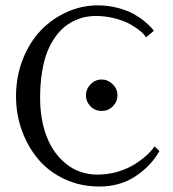

<svg xmlns="http://www.w3.org/2000/svg" viewBox="-20 -678 639 708"><path d="M355 -269Q329.6 -269 313.2 -286.4Q296.9 -303.7 296.9 -326.2Q296.9 -349.6 314 -367.2Q331.1 -384.8 355 -384.8Q377.4 -384.8 395.3 -367.7Q413.1 -350.6 413.1 -326.2Q413.1 -303.2 396.2 -286.1Q379.4 -269 355 -269ZM567.9 -121.1Q537.6 -66.9 480.5 -28.6Q423.3 9.8 346.2 9.8Q277.3 9.8 219.2 -17.1Q161.1 -43.9 122.1 -89.6Q83 -135.3 61 -195.8Q39.1 -256.3 39.1 -323.2Q39.1 -395 63.7 -458.3Q88.4 -521.5 129.6 -564.9Q170.9 -608.4 225.8 -633.3Q280.8 -658.2 340.8 -658.2Q379.4 -658.2 414.8 -648.7Q450.2 -639.2 472.9 -626.5Q495.6 -613.8 513.2 -599.1Q530.8 -584.5 538.3 -575.7Q545.9 -566.9 546.9 -564L518.1 -540Q514.6 -548.8 499.5 -561.8Q484.4 -574.7 461.4 -587.9Q438.5 -601.1 404.1 -610.1Q369.6 -619.1 334 -619.1Q315.9 -619.1 297.9 -616Q279.8 -612.8 259 -603.8Q238.3 -594.7 220 -580.6Q201.7 -566.4 184.6 -542.7Q167.5 -519 155 -488.5Q142.6 -458 135.3 -413.8Q127.9 -369.6 127.9 -316.9Q127.9 -238.8 151.6 -175.8Q175.3 -112.8 224.1 -73.5Q272.9 -34.2 339.8 -34.2Q377.9 -34.2 413.6 -44.7Q449.2 -55.2 475.3 -71.5Q501.5 -87.9 520 -104.7Q538.6 -121.6 549.8 -138.2Z"/></svg>

Font: Linux Libertine Display G
Style: Regular
Weight: 400
Designer: Philipp H. Poll
Foundry: Philipp H. Poll
Version: Version 5.0.9